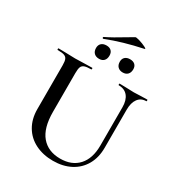

<svg xmlns="http://www.w3.org/2000/svg" viewBox="-217 -1071 1135 1224"><g transform="rotate(30 350.5 -459.0)"><path d="M480 -613Q478 -613 478 -619Q478 -625 480 -625L526 -624Q564 -622 586 -622Q604 -622 640 -624L684 -625Q686 -625 686 -619Q686 -613 684 -613Q645 -613 623.5 -584Q602 -555 602 -503V-223Q602 -151 571.5 -97.5Q541 -44 485.5 -15Q430 14 357 14Q284 14 227 -14.5Q170 -43 138.5 -96.5Q107 -150 107 -222V-544Q107 -574 101 -588Q95 -602 79.5 -607.5Q64 -613 31 -613Q28 -613 28 -619Q28 -625 31 -625L83 -624Q127 -622 154 -622Q184 -622 228 -624L278 -625Q281 -625 281 -619Q281 -613 278 -613Q245 -613 229 -607Q213 -601 207.5 -586.5Q202 -572 202 -542V-257Q202 -138 251.5 -79.5Q301 -21 390 -21Q475 -21 523 -73.5Q571 -126 571 -222V-503Q571 -555 547.5 -584Q524 -613 480 -613ZM246 -820Q242 -820 240.5 -824.5Q239 -829 242 -831Q296 -857 374 -905L418 -931Q423 -935 450 -927Q477 -919 497.5 -908.5Q518 -898 507 -896Q363 -866 247 -820ZM236 -747Q236 -769 249.5 -781.5Q263 -794 287 -794Q310 -794 322.5 -781.5Q335 -769 335 -747Q335 -723 322.5 -709.5Q310 -696 287 -696Q263 -696 249.5 -709.5Q236 -723 236 -747ZM411 -747Q411 -769 424.5 -781Q438 -793 461 -793Q484 -793 497 -781Q510 -769 510 -747Q510 -723 497 -709.5Q484 -696 461 -696Q438 -696 424.5 -709.5Q411 -723 411 -747Z"/></g></svg>

Font: Cormorant SC SemiBold
Style: Regular
Weight: 600
Designer: Christian Thalmann (Catharsis Fonts)
Foundry: Catharsis Fonts
Version: Version 4.000